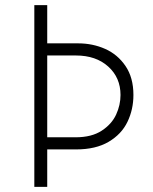

<svg xmlns="http://www.w3.org/2000/svg" viewBox="-20 -724 594 744"><path d="M497 -356Q497 -300 474 -252Q451 -204 401 -174.5Q351 -145 275 -145H163V0H113V-704H163V-556H283Q339 -556 387.5 -534.5Q436 -513 466.5 -468Q497 -423 497 -356ZM447 -356Q447 -423 399.5 -466Q352 -509 274 -509H163V-192H273Q335 -192 374 -217.5Q413 -243 430 -280Q447 -317 447 -356Z"/></svg>

Font: Josefin Sans Light
Style: Regular
Weight: 300
Designer: Santiago Orozco
Foundry: Typemade
Version: Version 2.000